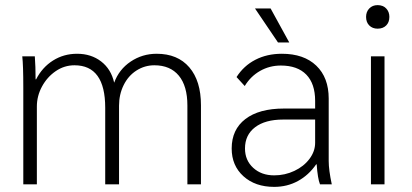

<svg xmlns="http://www.w3.org/2000/svg" viewBox="-20 -720 1609 750"><path d="M71 -378Q71 -465 67 -500H116Q119 -461 119 -410H121Q145 -457 187 -483.5Q229 -510 281 -510Q336 -510 375 -480Q414 -450 426 -397Q445 -449 490.5 -479.5Q536 -510 592 -510Q674 -510 719.5 -457Q765 -404 765 -309V0H712V-308Q712 -384 678.5 -424.5Q645 -465 583 -465Q545 -465 513 -444.5Q481 -424 463 -387.5Q445 -351 445 -307V0H391V-299Q391 -465 271 -465Q231 -465 197.5 -442Q164 -419 144 -382Q124 -345 124 -304V0H71Z M885 -140Q885 -214 938.5 -255Q992 -296 1089 -296H1211V-326Q1211 -393 1176.5 -428.5Q1142 -464 1077 -464Q1033 -464 996 -443Q959 -422 936 -384L904 -419Q932 -463 977.5 -486.5Q1023 -510 1081 -510Q1167 -510 1215.5 -463.5Q1264 -417 1264 -335V-91Q1264 -56 1276 0H1230Q1221 -22 1217 -78H1215Q1186 -36 1144 -13Q1102 10 1051 10Q977 10 931 -31.5Q885 -73 885 -140ZM1211 -162V-253H1086Q1016 -253 976.5 -223Q937 -193 937 -140Q937 -94 969 -64.5Q1001 -35 1051 -35Q1093 -35 1130 -52.5Q1167 -70 1189 -99.5Q1211 -129 1211 -162ZM976 -687H1037L1110 -554H1066Z M1410 -654Q1410 -674 1422.5 -687Q1435 -700 1455 -700Q1476 -700 1488.5 -687Q1501 -674 1501 -654Q1501 -633 1488.5 -620.5Q1476 -608 1455 -608Q1435 -608 1422.5 -620.5Q1410 -633 1410 -654ZM1429 -500H1482V0H1429Z"/></svg>

Font: Sarabun ExtraLight
Style: Regular
Weight: 275
Designer: Suppakit Chalermlarp | Katatrad Co.,Ltd.
Foundry: Cadson Demak Co.,Ltd.
Version: Version 1.000; ttfautohint (v1.6)